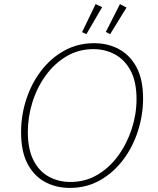

<svg xmlns="http://www.w3.org/2000/svg" viewBox="-20 -911 774 938"><path d="M321 7Q255 7 201 -21.5Q147 -50 115 -110Q83 -170 83 -265Q83 -347 108 -424.5Q133 -502 180 -564Q227 -626 293 -663Q359 -700 440 -700Q507 -700 561 -671Q615 -642 647 -582.5Q679 -523 679 -430Q679 -351 654.5 -273Q630 -195 583 -132Q536 -69 470 -31Q404 7 321 7ZM324 -22Q397 -22 456 -57Q515 -92 557.5 -150.5Q600 -209 623.5 -281Q647 -353 647 -427Q647 -511 618.5 -565Q590 -619 542 -645Q494 -671 436 -671Q364 -671 305 -636Q246 -601 203.5 -542.5Q161 -484 138.5 -412Q116 -340 116 -266Q116 -182 143.5 -128Q171 -74 218.5 -48Q266 -22 324 -22ZM518 -744 497 -755 566 -891 598 -874ZM402 -744 381 -754 447 -891 479 -876Z"/></svg>

Font: Bitter ExtraLight
Style: Italic
Weight: 200
Italic angle: -9°
Designer: Sol Matas, and Bitter project Authors
Foundry: Sol Matas
Version: Version 2.001